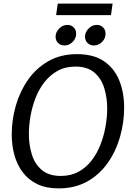

<svg xmlns="http://www.w3.org/2000/svg" viewBox="-20 -1034 748 1064"><path d="M304 10Q236 10 187 -13.5Q138 -37 106.5 -78.5Q75 -120 60 -174Q45 -228 45 -289Q45 -369 67.5 -448Q90 -527 135 -591.5Q180 -656 248 -695Q316 -734 407 -734Q499 -734 556.5 -694.5Q614 -655 641 -588Q668 -521 668 -438Q668 -355 645 -275Q622 -195 576.5 -130.5Q531 -66 463 -28Q395 10 304 10ZM317 -59Q373 -59 415.5 -82.5Q458 -106 488 -145Q518 -184 537 -233Q556 -282 565 -334Q574 -386 574 -433Q574 -492 558 -545Q542 -598 503.5 -631.5Q465 -665 398 -665Q342 -665 299.5 -641.5Q257 -618 226.5 -579Q196 -540 177 -491Q158 -442 149 -390Q140 -338 140 -291Q140 -233 156 -179.5Q172 -126 211 -92.5Q250 -59 317 -59ZM300 -1014H604L595 -950H291ZM402 -847Q402 -821 382.5 -801.5Q363 -782 337 -782Q316 -782 302 -796Q288 -810 288 -830Q288 -856 308 -876Q328 -896 353 -896Q375 -896 388.5 -882Q402 -868 402 -847ZM565 -847Q565 -821 545.5 -801.5Q526 -782 500 -782Q479 -782 465 -796Q451 -810 451 -830Q451 -856 471 -876Q491 -896 516 -896Q538 -896 551.5 -882Q565 -868 565 -847Z"/></svg>

Font: Rosario
Style: Italic
Weight: 400
Italic angle: -8.05°
Designer: Hector Gatti
Foundry: Omnibus Type
Version: Version 1.201